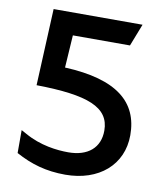

<svg xmlns="http://www.w3.org/2000/svg" viewBox="-78 -730 697 808"><g transform="rotate(10 270.5 -326.0)"><path d="M255 13C398 13 496 -71 496 -198C496 -339 400 -421 176 -431L185 -570H429L466 -665H86L71 -337C291 -334 385 -298 385 -198C385 -125 335 -82 251 -82C203 -82 131 -90 64 -128L42 -140V-42C108 -6 173 13 255 13Z"/></g></svg>

Font: All Genders v4
Style: Regular
Weight: 400
Designer: Rassam Alawdi
Foundry: Rassam Art
Version: Version 3.100;FEAKit 1.0